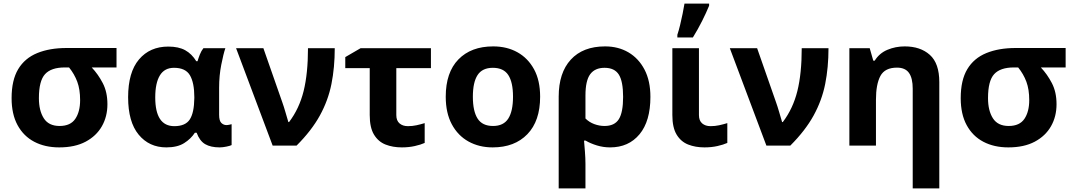

<svg xmlns="http://www.w3.org/2000/svg" viewBox="-20 -816 6012 1076"><path d="M582 -232Q582 -163 551 -108.5Q520 -54 460 -22Q400 10 312 10Q232 10 172 -21.5Q112 -53 78.5 -114.5Q45 -176 45 -266Q45 -367 82 -428.5Q119 -490 188.5 -518.5Q258 -547 353 -547H633V-438H494Q530 -400 556 -350Q582 -300 582 -232ZM198 -266Q198 -196 225.5 -153Q253 -110 314 -110Q375 -110 402 -150Q429 -190 429 -255Q429 -315 413 -358Q397 -401 367 -438H343Q267 -438 232.5 -400.5Q198 -363 198 -266Z M912 10Q816 10 757 -61.5Q698 -133 698 -271Q698 -411 759 -483Q820 -555 923 -555Q981 -555 1018 -534.5Q1055 -514 1080 -473H1087Q1092 -490 1100 -510.5Q1108 -531 1120 -546H1243Q1232 -514 1220 -453Q1208 -392 1208 -325V-173Q1208 -139 1220.5 -127Q1233 -115 1249 -115Q1256 -115 1265 -117Q1274 -119 1278 -120V-3Q1271 1 1249.5 5.5Q1228 10 1211 10Q1161 10 1130 -8Q1099 -26 1082 -72H1072Q1050 -38 1012 -14Q974 10 912 10ZM957 -109Q1019 -109 1043.5 -146.5Q1068 -184 1069 -266V-272Q1069 -352 1044.5 -394Q1020 -436 955 -436Q902 -436 876 -393.5Q850 -351 850 -270Q850 -109 957 -109Z M1303 -546H1456L1562 -243Q1570 -221 1580 -186.5Q1590 -152 1596 -132H1600Q1657 -207 1681.5 -305.5Q1706 -404 1706 -546H1856Q1856 -438 1837.5 -345.5Q1819 -253 1772.5 -168.5Q1726 -84 1642 0H1508Z M2395 -546V-434H2201V-171Q2201 -140 2219 -124.5Q2237 -109 2266 -109Q2291 -109 2314 -114Q2337 -119 2360 -126V-15Q2338 -5 2304.5 2.5Q2271 10 2232 10Q2181 10 2140.5 -6Q2100 -22 2076 -61.5Q2052 -101 2052 -171V-434H1915V-496L2001 -546Z M3007 -274Q3007 -138 2935.5 -64Q2864 10 2741 10Q2665 10 2605.5 -23Q2546 -56 2512 -119.5Q2478 -183 2478 -274Q2478 -410 2549 -483Q2620 -556 2744 -556Q2821 -556 2880 -523Q2939 -490 2973 -427.5Q3007 -365 3007 -274ZM2630 -274Q2630 -193 2656.5 -151.5Q2683 -110 2743 -110Q2802 -110 2828.5 -151.5Q2855 -193 2855 -274Q2855 -355 2828.5 -395.5Q2802 -436 2742 -436Q2683 -436 2656.5 -395.5Q2630 -355 2630 -274Z M3625 -273Q3625 -137 3564 -63.5Q3503 10 3399 10Q3361 10 3325 -1Q3289 -12 3262 -28H3253Q3255 -5 3258 33Q3261 71 3261 103V240H3111V-274Q3111 -408 3179 -482Q3247 -556 3371 -556Q3445 -556 3502 -522.5Q3559 -489 3592 -426Q3625 -363 3625 -273ZM3368 -436Q3314 -436 3287.5 -400Q3261 -364 3261 -281V-152Q3282 -131 3310.5 -120.5Q3339 -110 3368 -110Q3424 -110 3448 -148Q3472 -186 3472 -273Q3472 -360 3448 -398Q3424 -436 3368 -436Z M3897 -546V-171Q3897 -140 3915 -124.5Q3933 -109 3962 -109Q3987 -109 4010 -114Q4033 -119 4056 -126V-15Q4034 -5 4000.5 2.5Q3967 10 3928 10Q3877 10 3836.5 -6Q3796 -22 3772 -61.5Q3748 -101 3748 -171V-546ZM3776 -606V-621Q3784 -645 3791.5 -676Q3799 -707 3805.5 -739Q3812 -771 3816 -796H3954V-784Q3938 -745 3915 -699Q3892 -653 3863 -606Z M4070 -546H4223L4329 -243Q4337 -221 4347 -186.5Q4357 -152 4363 -132H4367Q4424 -207 4448.5 -305.5Q4473 -404 4473 -546H4623Q4623 -438 4604.5 -345.5Q4586 -253 4539.5 -168.5Q4493 -84 4409 0H4275Z M5050 -556Q5138 -556 5191 -508.5Q5244 -461 5244 -356V240H5095V-319Q5095 -378 5074 -407.5Q5053 -437 5007 -437Q4939 -437 4914 -390.5Q4889 -344 4889 -257V0H4740V-546H4854L4874 -476H4882Q4908 -518 4953.5 -537Q4999 -556 5050 -556Z M5901 -232Q5901 -163 5870 -108.5Q5839 -54 5779 -22Q5719 10 5631 10Q5551 10 5491 -21.5Q5431 -53 5397.5 -114.5Q5364 -176 5364 -266Q5364 -367 5401 -428.5Q5438 -490 5507.5 -518.5Q5577 -547 5672 -547H5952V-438H5813Q5849 -400 5875 -350Q5901 -300 5901 -232ZM5517 -266Q5517 -196 5544.5 -153Q5572 -110 5633 -110Q5694 -110 5721 -150Q5748 -190 5748 -255Q5748 -315 5732 -358Q5716 -401 5686 -438H5662Q5586 -438 5551.5 -400.5Q5517 -363 5517 -266Z"/></svg>

Font: Noto IKEA Arabic
Style: Bold
Weight: 700
Designer: Monotype Design Team
Foundry: Monotype Imaging Inc.
Version: Version 1.200